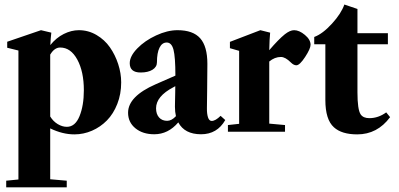

<svg xmlns="http://www.w3.org/2000/svg" viewBox="-20 -579 1752 844"><path d="M7.3 244.6V215.3L61 210V-356.9L11.7 -369.1V-395.5L160.2 -446.3L205.6 -435.5Q202.6 -411.1 201.2 -380.9Q227.1 -413.1 260.3 -429.7Q293.5 -446.3 326.7 -446.3Q368.2 -446.3 404.1 -425.3Q439.9 -404.3 463.1 -371.1Q486.3 -337.9 499.5 -297.4Q512.7 -256.8 512.7 -216.8Q512.7 -165.5 495.6 -122.1Q478.5 -78.6 450 -49.6Q421.4 -20.5 384.3 -4.4Q347.2 11.7 307.1 11.7Q254.9 11.7 200.7 -14.6V209L273.4 215.3V244.6ZM244.6 -370.1Q219.2 -370.1 200.7 -338.9V-66.9Q213.9 -45.4 233.9 -33.4Q253.9 -21.5 273.9 -21.5Q310.5 -21.5 329.6 -68.4Q348.6 -115.2 348.6 -182.1Q348.6 -264.2 319.8 -317.1Q291 -370.1 244.6 -370.1Z M658.2 11.2Q607.4 11.2 575.2 -15.1Q543 -41.5 543 -83.5Q543 -155.3 664.1 -208.5L751 -246.6Q751 -328.6 742.7 -360.4Q734.4 -392.1 712.9 -392.1Q692.4 -392.1 681.2 -369.4Q669.9 -346.7 669.9 -305.2Q669.9 -284.7 650.4 -272.5Q630.9 -260.3 598.1 -260.3Q550.3 -260.3 550.3 -301.3Q550.3 -332 583.5 -366.2Q616.7 -400.4 666.3 -423.3Q715.8 -446.3 760.3 -446.3Q828.6 -446.3 860.1 -410.6Q891.6 -375 891.6 -298.3Q891.6 -254.9 890.6 -184.3Q889.6 -113.8 889.6 -103.5Q889.2 -79.1 894.3 -63.2Q899.4 -47.4 910.6 -47.4Q927.2 -47.4 949.7 -69.8L970.2 -51.3Q934.6 11.2 863.8 11.2Q791.5 11.2 763.7 -41Q719.2 11.2 658.2 11.2ZM666 -103Q666 -77.6 679.2 -62.7Q692.4 -47.9 714.8 -47.9Q734.4 -47.9 753.4 -68.4Q749 -86.9 749 -109.9Q749 -120.1 749.5 -138.4Q750 -156.7 750.2 -171.6Q750.5 -186.5 750.5 -200.2L742.7 -195.8Q666 -155.8 666 -103Z M981.9 0V-29.3L1031.2 -34.7V-355.5L990.7 -367.2V-395L1124.5 -446.3L1167.5 -435.5Q1164.6 -408.2 1163.6 -358.4Q1204.1 -405.8 1231.9 -428.2Q1254.9 -446.3 1272.9 -446.3Q1295.4 -446.3 1320.3 -425.5Q1345.2 -404.8 1345.2 -382.3Q1345.2 -365.2 1321.3 -328.6Q1297.4 -292 1282.7 -292Q1271 -292 1258.8 -304.2Q1234.4 -328.6 1214.8 -328.6Q1187.5 -328.6 1163.6 -308.6V-35.6L1232.9 -29.3V0Z M1550.3 11.7Q1481.9 11.7 1447.8 -19.5Q1410.2 -53.2 1410.2 -139.6V-384.3H1361.3V-416.5Q1398.4 -430.2 1439.2 -474.9Q1480 -519.5 1493.7 -559.1L1551.3 -539.6V-433.1H1685.1V-384.3H1551.3V-172.9Q1551.3 -97.2 1565.4 -76.2Q1576.7 -59.6 1603.5 -59.6Q1643.1 -59.6 1677.7 -85L1694.8 -64Q1638.7 11.7 1550.3 11.7Z"/></svg>

Font: Elstob Grade
Style: Regular
Weight: 400
Designer: Peter S. Baker
Version: Version 1.015